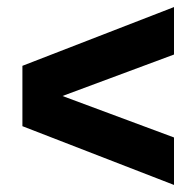

<svg xmlns="http://www.w3.org/2000/svg" viewBox="-20 -652 556 544"><path d="M473 -632V-497.5L157 -380L473 -262.5V-128L43.5 -294.5V-465.5Z"/></svg>

Font: Encode Sans Condensed ExtraBold
Style: Regular
Weight: 800
Width: 3
Designer: Multiple Designers
Foundry: Impallari Type
Version: Version 2.000